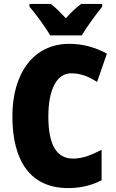

<svg xmlns="http://www.w3.org/2000/svg" viewBox="-20 -947 590 977"><path d="M235 -767H396C420 -808 470 -876 500 -913V-927H393C369 -910 344 -886 315 -854C286 -885 263 -909 238 -927H130V-913C160 -879 214 -805 235 -767ZM343 -574C391 -574 432 -557 474 -530L524 -674C462 -708 397 -724 333 -724C150 -724 43 -574 43 -355C43 -125 137 10 326 10C390 10 446 -3 497 -30V-185C449 -160 403 -140 351 -140C267 -140 226 -212 226 -354C226 -491 268 -574 343 -574Z"/></svg>

Font: Noto Sans Devanagari UI Condensed Black
Style: Regular
Weight: 900
Width: 3
Designer: Jelle Bosma - Monotype Design Team
Foundry: Monotype Imaging Inc.
Version: Version 2.004